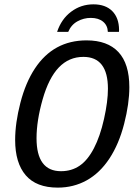

<svg xmlns="http://www.w3.org/2000/svg" viewBox="-20 -855 640 885"><path d="M246.1 9.8Q147.5 9.8 98.6 -47.1Q49.8 -104 49.8 -210Q49.8 -288.1 74 -381.3Q98.1 -474.6 140.9 -539.3Q183.6 -604 243.2 -636.5Q302.7 -668.9 378.9 -668.9Q475.6 -668.9 525.9 -615Q576.2 -561 576.2 -453.1Q576.2 -377.4 552.2 -284.2Q528.3 -190.9 484.4 -124.3Q440.4 -57.6 379.9 -23.9Q319.3 9.8 246.1 9.8ZM477.5 -445.8Q477.5 -592.8 364.3 -592.8Q297.9 -592.8 251.2 -544.2Q204.6 -495.6 176.5 -397Q148.4 -298.3 148.4 -217.8Q148.4 -65.9 261.2 -65.9Q310.1 -65.9 347.2 -91.3Q384.3 -116.7 412.8 -171.4Q441.4 -226.1 459.5 -306.9Q477.5 -387.7 477.5 -445.8ZM410.6 -835Q466.3 -835 497.3 -804Q528.3 -772.9 528.8 -717.8L528.3 -708H477.1Q476.1 -737.8 455.1 -755.1Q434.1 -772.5 398.4 -772.5Q365.7 -772.5 336.9 -756.6Q308.1 -740.7 294.4 -708H243.2Q262.7 -767.1 307.9 -801Q353 -835 410.6 -835Z"/></svg>

Font: Cousine
Style: Italic
Weight: 400
Italic angle: -12°
Monospace: yes
Designer: Steve Matteson
Foundry: Monotype Imaging Inc.
Version: Version 1.21